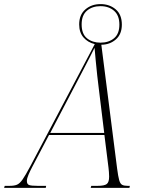

<svg xmlns="http://www.w3.org/2000/svg" viewBox="-80 -916 707 936"><path d="M-60 0 -57 -10H-33Q-11 -10 2.5 -15.5Q16 -21 30 -41Q44 -61 68 -106L382 -701Q348 -709 327 -733.5Q306 -758 306 -797Q306 -844 336 -870Q366 -896 410 -896Q454 -896 484 -870.5Q514 -845 514 -796Q514 -749 484.5 -723.5Q455 -698 414 -698L491 -94Q496 -56 501 -38Q506 -20 515.5 -15Q525 -10 542 -10H553L551 0H362L365 -10H396Q429 -10 440.5 -19Q452 -28 452 -55Q452 -65 451 -77.5Q450 -90 449 -98L429 -258H159L77 -102Q67 -83 59 -64.5Q51 -46 51 -34Q51 -18 62 -14Q73 -10 103 -10H145L143 0ZM410 -708Q450 -708 476 -729.5Q502 -751 502 -796Q502 -841 476 -863.5Q450 -886 410 -886Q370 -886 344 -864Q318 -842 318 -797Q318 -750 344.5 -729Q371 -708 410 -708ZM289 -505 165 -268H428L402 -481Q398 -510 394 -548Q390 -586 386.5 -622Q383 -658 381 -683Q369 -659 357.5 -636.5Q346 -614 330 -583.5Q314 -553 289 -505Z"/></svg>

Font: Noto Serif Display SemiCondensed ExtraLight
Style: Italic
Weight: 200
Width: 4
Italic angle: -12°
Designer: Monotype Design Team
Foundry: Monotype Imaging Inc.
Version: Version 2.009